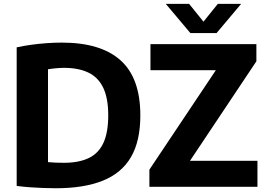

<svg xmlns="http://www.w3.org/2000/svg" viewBox="-20 -969 1385 996"><path d="M269.5 7.5Q238.5 7.5 204.5 6.2Q170.5 5 135.5 2.5Q100.5 0 66.5 -4.5V-723.5Q101 -731 140.2 -736.5Q179.5 -742 220.5 -745Q261.5 -748 301 -748Q502.5 -748 605.2 -656.2Q708 -564.5 708 -370Q708 -237.5 659.5 -154.2Q611 -71 513.5 -31.8Q416 7.5 269.5 7.5ZM311.5 -124.5Q388.5 -124.5 439.8 -148.8Q491 -173 516.2 -227.2Q541.5 -281.5 541.5 -370.5Q541.5 -459 515.8 -513.2Q490 -567.5 439 -592.2Q388 -617 312.5 -617Q293.5 -617 271 -615Q248.5 -613 229 -609.5V-128Q249.5 -126 269.8 -125.2Q290 -124.5 311.5 -124.5ZM755 0V-89L1120.5 -636L1122.5 -605H760.5V-740H1310V-651L945 -104L942.5 -135H1315.5V0ZM967.5 -797.5 840 -949H961L1048 -841H1023L1110 -949H1231L1103.5 -797.5Z"/></svg>

Font: Encode Sans Condensed Thin
Style: Bold
Weight: 700
Version: Version 3.002